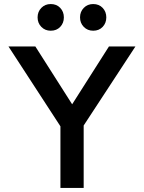

<svg xmlns="http://www.w3.org/2000/svg" viewBox="-20 -930 712 950"><path d="M279 0V-305L22 -700H155L337 -414L519 -700H650L394 -309V0ZM231 -778Q203 -778 184.5 -797Q166 -816 166 -844Q166 -872 184.5 -891Q203 -910 231 -910Q260 -910 278 -891Q296 -872 296 -844Q296 -816 278 -797Q260 -778 231 -778ZM441 -778Q413 -778 394.5 -797Q376 -816 376 -844Q376 -872 394.5 -891Q413 -910 441 -910Q470 -910 488 -891Q506 -872 506 -844Q506 -816 488 -797Q470 -778 441 -778Z"/></svg>

Font: Outfit Medium
Style: Regular
Weight: 500
Designer: Rodrigo Fuenzalida
Foundry: fragTYPE
Version: Version 1.100; ttfautohint (v1.8.4.7-5d5b);gftools[0.9.27]